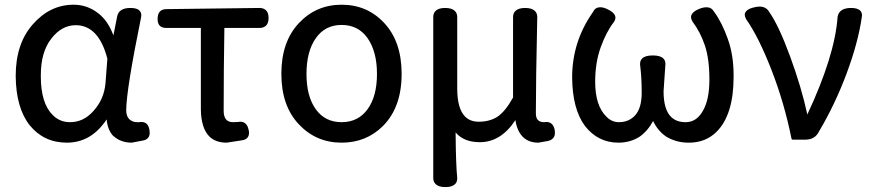

<svg xmlns="http://www.w3.org/2000/svg" viewBox="-20 -552 3659 806"><path d="M427.7 -50.8Q363.3 46.9 260.7 46.9Q164.1 46.9 104.5 -26.4Q46.9 -99.6 45.9 -233.4Q45.9 -368.2 117.2 -449.2Q189.5 -532.2 289.1 -532.2Q346.7 -532.2 392.6 -496.1Q433.6 -464.8 456.1 -403.3L471.7 -482.4Q478.5 -518.6 527.3 -518.6Q554.7 -518.6 565.4 -507.8Q573.2 -500 573.2 -487.3Q573.2 -483.4 572.3 -479.5Q510.7 -177.7 509.8 -89.8Q509.8 -64.5 522.5 -51.8Q536.1 -39.1 555.7 -39.1H562.5Q568.4 -40 573.2 -40Q587.9 -40 596.2 -31.7Q604.5 -23.4 607.4 -6.8Q608.4 0 608.4 5.9Q608.4 19.5 600.6 27.8Q592.8 36.1 579.1 38.1Q533.2 46.9 533.2 46.9Q487.3 46.9 457 19.5Q457 19.5 456.1 19.5Q431.6 -5.9 427.7 -50.8ZM430.7 -305.7Q394.5 -445.3 298.8 -446.3Q238.3 -446.3 195.3 -389.6Q151.4 -334 151.4 -236.3Q151.4 -233.4 151.4 -231.4Q151.4 -118.2 201.2 -69.3Q230.5 -39.1 274.4 -39.1Q331.1 -39.1 373 -86.9Q417 -135.7 422.9 -203.1Z M641.6 -471.7Q641.6 -513.7 678.7 -513.7L1069.3 -518.6Q1086.9 -518.6 1097.2 -508.3Q1107.4 -498 1107.4 -476.6Q1107.4 -455.1 1097.2 -444.8Q1086.9 -434.6 1069.3 -434.6H921.9Q918.9 -252.9 918.9 -86.9Q918.9 -60.5 930.7 -48.8Q940.4 -39.1 959 -39.1L978.5 -40Q984.4 -41 989.3 -41Q1002.9 -41 1011.7 -32.2Q1020.5 -23.4 1023.4 -7.8Q1025.4 -1 1025.4 4.9Q1025.4 19.5 1017.6 27.3Q1009.8 35.2 995.1 37.1Q931.6 46.9 931.6 46.9Q884.8 46.9 858.4 20.5Q824.2 -14.6 823.2 -92.8V-434.6H678.7Q660.2 -434.6 650.9 -443.8Q641.6 -453.1 641.6 -471.7Z M1414.1 -532.2Q1522.5 -532.2 1594.2 -454.1Q1666 -376 1666 -242.2Q1666 -101.6 1587.9 -23.4Q1517.6 46.9 1414.1 46.9Q1306.6 46.9 1233.9 -30.8Q1161.1 -108.4 1161.1 -242.2Q1161.1 -376 1233.9 -454.1Q1306.6 -532.2 1414.1 -532.2ZM1414.1 -39.1Q1483.4 -39.1 1522.9 -93.3Q1562.5 -147.5 1562.5 -241.7Q1562.5 -335.9 1522.5 -392.6Q1483.4 -447.3 1414.1 -447.3Q1344.7 -447.3 1305.7 -391.6Q1266.6 -335.9 1266.6 -241.7Q1266.6 -147.5 1305.7 -93.3Q1344.7 -39.1 1414.1 -39.1Z M1994.1 44.9Q1926.8 44.9 1892.6 3.9Q1893.6 137.7 1899.4 195.3Q1899.4 196.3 1899.4 196.3Q1899.4 211.9 1890.6 220.7Q1877.9 233.4 1849.6 233.4Q1821.3 233.4 1808.6 220.7Q1798.8 210.9 1798.8 195.3V-480.5Q1798.8 -497.1 1808.6 -505.9Q1820.3 -518.6 1848.6 -518.6Q1877 -518.6 1889.6 -505.9Q1899.4 -496.1 1899.4 -480.5V-180.7Q1899.4 -95.7 1932.6 -62.5Q1954.1 -41 1989.3 -41Q2035.2 -41 2067.4 -61.5Q2100.6 -83 2133.8 -142.6V-480.5Q2133.8 -496.1 2143.6 -505.9Q2156.2 -518.6 2184.6 -518.6Q2212.9 -518.6 2225.6 -505.9Q2235.4 -496.1 2235.4 -480.5Q2229.5 -213.9 2229.5 -77.1Q2229.5 -56.6 2238.3 -47.9Q2247.1 -39.1 2264.6 -39.1Q2269.5 -40 2273.4 -40Q2288.1 -40 2296.9 -31.2Q2305.7 -22.5 2308.6 -5.9Q2309.6 0 2309.6 4.9Q2309.6 20.5 2301.3 28.8Q2293 37.1 2279.3 40L2240.2 46.9Q2199.2 46.9 2174.8 22.5Q2150.4 -2 2143.6 -47.9Q2083 44.9 1994.1 44.9Z M2576.2 46.9Q2490.2 46.9 2435.5 -23.4Q2382.8 -94.7 2381.8 -226.6Q2381.8 -377.9 2469.7 -502Q2478.5 -521.5 2500 -521.5Q2513.7 -521.5 2529.3 -513.7Q2563.5 -498 2563.5 -477.5Q2563.5 -468.8 2556.6 -459Q2524.4 -417 2501.5 -353Q2478.5 -289.1 2478.5 -209Q2478.5 -108.4 2525.4 -62.5Q2547.9 -39.1 2578.1 -39.1Q2621.1 -39.1 2647.5 -69.3Q2673.8 -99.6 2673.8 -163.6Q2673.8 -227.5 2667 -280.3Q2667 -281.2 2667 -284.2Q2667 -297.9 2675.8 -306.6Q2688.5 -319.3 2720.2 -319.3Q2752 -319.3 2764.6 -306.6Q2773.4 -297.9 2773.4 -283.2Q2773.4 -282.2 2765.6 -168.9Q2765.6 -92.8 2796.9 -61.5Q2819.3 -39.1 2858.4 -39.1Q2903.3 -39.1 2929.7 -85Q2958 -131.8 2958 -218.3Q2958 -304.7 2939 -361.3Q2919.9 -418 2886.7 -461.9Q2886.7 -461.9 2886.7 -462.9Q2880.9 -471.7 2880.9 -481Q2880.9 -490.2 2889.6 -499Q2898.4 -507.8 2915 -514.6Q2931.6 -521.5 2946.3 -521.5Q2966.8 -521.5 2977.5 -502.9Q3010.7 -458 3035.2 -388.7Q3059.6 -321.3 3059.6 -236.3Q3059.6 -232.4 3059.6 -229.5Q3059.6 -70.3 2988.3 1Q2942.4 46.9 2872.1 46.9Q2871.1 46.9 2870.1 46.9Q2820.3 46.9 2778.3 22.5Q2742.2 -1 2721.7 -43.9Q2698.2 -1 2664.1 22.5Q2625 46.9 2576.2 46.9Z M3111.3 -473.6Q3106.4 -482.4 3106.4 -490.7Q3106.4 -499 3114.3 -506.8Q3122.1 -514.6 3139.2 -519.5Q3156.2 -524.4 3168 -524.4Q3196.3 -524.4 3209 -502Q3249 -445.3 3296.9 -314.9Q3344.7 -184.6 3369.1 -71.3Q3484.4 -317.4 3496.1 -480.5Q3496.1 -481.4 3496.1 -481.4Q3502.9 -518.6 3552.7 -518.6Q3579.1 -518.6 3590.8 -507.8Q3598.6 -500 3598.6 -487.3Q3598.6 -483.4 3597.7 -479.5Q3582 -372.1 3533.7 -242.7Q3485.4 -113.3 3418 0Q3401.4 34.2 3361.3 34.2H3307.6Q3303.7 34.2 3302.7 30.3Q3272.5 -120.1 3218.3 -259.3Q3164.1 -398.4 3111.3 -472.7Q3111.3 -472.7 3111.3 -473.6Z"/></svg>

Font: TaiwanPearl
Style: Regular
Weight: 400
Version: Version 2.102